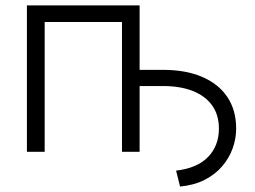

<svg xmlns="http://www.w3.org/2000/svg" viewBox="-20 -559 940 707"><path d="M643.1 127.9 628.4 69.3Q706.5 60.1 746.3 18.8Q786.1 -22.5 786.1 -85.4Q786.1 -135.7 761.2 -170.7Q736.3 -205.6 690.2 -223.9Q644 -242.2 580.1 -242.2H465.3V-301.8H580.1Q663.6 -301.8 723.9 -276.1Q784.2 -250.5 816.9 -202.1Q849.6 -153.8 849.6 -85.4Q849.6 -48.8 836.9 -13.2Q824.2 22.5 798.6 52.7Q772.9 83 734.1 103Q695.3 123 643.1 127.9ZM494.1 -539.1V0H429.2V-478H144.5V0H79.1V-539.1Z"/></svg>

Font: Inter 18pt Light
Style: Regular
Weight: 300
Designer: Rasmus Andersson
Foundry: rsms
Version: Version 4.001;git-66647c0bb